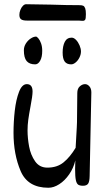

<svg xmlns="http://www.w3.org/2000/svg" viewBox="-20 -861 498 895"><path d="M122.1 -364.3Q115.2 -327.6 111.8 -302.7Q108.4 -277.8 108.4 -252.9Q108.4 -217.3 115.7 -178Q123 -138.7 143.6 -109.1Q164.1 -79.6 200.7 -79.6Q246.1 -79.6 276.1 -104Q306.2 -128.4 332.5 -171.9Q333.5 -184.6 337.9 -266.6L338.9 -291L340.3 -427.2Q340.3 -448.2 352.1 -458.5Q363.8 -468.8 376.5 -468.8Q387.7 -468.8 396.7 -458.5Q405.8 -448.2 405.8 -430.2L397.9 -41.5Q397.5 -14.2 390.6 -4.6Q383.8 4.9 366.7 4.9Q352.1 4.9 344.5 -0.2Q336.9 -5.4 333.5 -21.7Q330.1 -38.1 330.1 -72.8Q330.1 -97.7 331.1 -113.3Q322.8 -77.6 302.5 -48.3Q282.2 -19 256.3 -2.4Q230.5 14.2 205.6 14.2Q109.4 14.2 76.2 -63.7Q43 -141.6 43 -241.7Q43 -292.5 48.8 -344.5Q54.7 -396.5 68.6 -432.6Q82.5 -468.8 105 -468.8Q131.8 -468.8 131.8 -434.1Q131.8 -414.1 122.1 -364.3ZM380.4 -794.9Q380.4 -773.4 376.7 -768.6Q373 -763.7 367.2 -763.9Q361.3 -764.2 359.4 -764.2Q356.9 -764.2 353.8 -764.6Q350.6 -765.1 346.7 -765.1H105.5Q86.4 -765.1 78.4 -771Q70.3 -776.9 70.3 -791.5Q70.3 -803.2 75 -814.9Q79.6 -826.7 86.9 -834Q94.2 -841.3 101.6 -841.3Q139.2 -841.3 218.3 -839.4Q289.1 -836.9 351.6 -836.9Q362.3 -836.9 368.2 -834Q374 -831.1 377.2 -822Q380.4 -813 380.4 -794.9ZM91.3 -626.5Q91.3 -643.6 100.6 -658.2Q109.9 -672.9 123.3 -681.6Q136.7 -690.4 147.9 -690.4Q151.9 -690.4 158.9 -682.1Q166 -673.8 171.4 -658.9Q176.8 -644 176.8 -624Q176.8 -594.7 167.2 -577.9Q157.7 -561 144 -561Q117.2 -561 104.2 -576.4Q91.3 -591.8 91.3 -626.5ZM312 -561Q291 -561 281.5 -574.2Q272 -587.4 272 -616.2Q272 -646.5 282 -666Q292 -685.5 314 -685.5Q324.2 -685.5 334.2 -675.3Q344.2 -665 350.8 -649.7Q357.4 -634.3 357.4 -621.1Q357.4 -606.9 350.3 -592.8Q343.3 -578.6 332.5 -569.8Q321.8 -561 312 -561Z"/></svg>

Font: Dekko
Style: Regular
Weight: 400
Designer: Multiple
Foundry: Sorkin Type
Version: Version 2.001